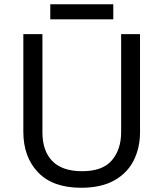

<svg xmlns="http://www.w3.org/2000/svg" viewBox="-20 -875 771 905"><path d="M640 -252Q640 -178 610 -118.5Q580 -59 518.5 -24.5Q457 10 362 10Q229 10 159.5 -62.5Q90 -135 90 -254V-714H180V-251Q180 -164 226.5 -116Q273 -68 367 -68Q464 -68 507.5 -119.5Q551 -171 551 -252V-714H640ZM514 -855V-784H217V-855Z"/></svg>

Font: Noto Sans Inscriptional Pahlavi
Style: Regular
Weight: 400
Designer: Monotype Design Team
Foundry: Monotype Imaging Inc.
Version: Version 2.003; ttfautohint (v1.8.4.7-5d5b)